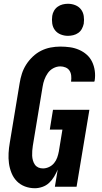

<svg xmlns="http://www.w3.org/2000/svg" viewBox="-20 -990 540 1018"><path d="M165 8Q137 8 112 -1.5Q87 -11 69 -29.5Q51 -48 41 -73Q31 -98 27.5 -124Q24 -150 25.5 -178Q27 -206 32 -234L84 -548Q88 -574 96 -599Q104 -624 118.5 -647Q133 -670 153.5 -689.5Q174 -709 198 -721Q222 -733 248 -738Q274 -743 300 -743Q326 -743 351 -739.5Q376 -736 399 -726Q422 -716 440 -700Q458 -684 468.5 -662Q479 -640 482.5 -614.5Q486 -589 482 -563Q481 -562 481 -560.5Q481 -559 480 -557H357Q357 -558 357 -558.5Q357 -559 357 -560Q359 -574 357.5 -589Q356 -604 348.5 -615.5Q341 -627 327.5 -632.5Q314 -638 300 -638Q281 -638 263 -628.5Q245 -619 233.5 -602.5Q222 -586 215.5 -568Q209 -550 206 -531L154 -217Q152 -204 151 -190.5Q150 -177 150.5 -164.5Q151 -152 154.5 -139.5Q158 -127 165 -117Q172 -107 183 -102Q194 -97 208 -97Q224 -97 240 -104.5Q256 -112 267 -125.5Q278 -139 283.5 -155Q289 -171 292 -187L311 -303H244L261 -408H454L386 0H271L286 -91Q278 -72 267 -53.5Q256 -35 240.5 -20.5Q225 -6 204.5 1Q184 8 165 8ZM340 -800Q320 -800 301.5 -807.5Q283 -815 271.5 -830Q260 -845 257 -865Q254 -885 257 -906Q259 -920 266.5 -933Q274 -946 286 -954.5Q298 -963 312 -966.5Q326 -970 340 -970Q361 -970 379.5 -962.5Q398 -955 409.5 -940Q421 -925 424 -905Q427 -885 424 -864Q421 -850 414 -837Q407 -824 395 -815.5Q383 -807 368.5 -803.5Q354 -800 340 -800Z"/></svg>

Font: Iosevka Curly XBdObl
Style: Regular
Weight: 800
Italic angle: -9°
Monospace: yes
Designer: Belleve Invis
Foundry: Belleve Invis
Version: Version 11.1.0; ttfautohint (v1.8.3)